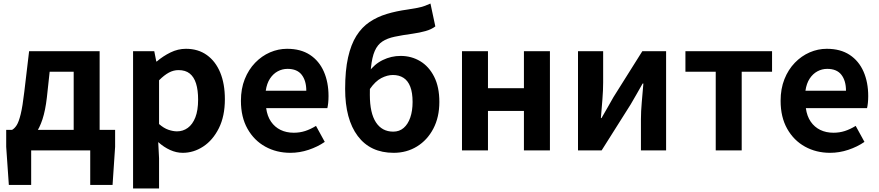

<svg xmlns="http://www.w3.org/2000/svg" viewBox="-20 -849 4964 1084"><path d="M156 0V195.2H29.9L15 -20V-115.7H629.9V-20L615.5 195.2H489.4V0ZM396 -43.2V-444.1H260.4L244.6 -298.5Q236.3 -226 219.8 -175.5Q203.2 -125.1 179.8 -93.8Q156.4 -62.5 127.2 -47.7Q98 -32.8 64.1 -30.5L48 -115.7Q62.7 -123.9 74.4 -142.5Q86.2 -161 97 -204.9Q107.7 -248.9 117.2 -330.9L144.3 -559.8H542.5V-43.2Z M731.3 214.9V-559.8H851L862.4 -501.9H865.2Q900.3 -532.1 942.5 -552.8Q984.7 -573.5 1029.8 -573.5Q1098.7 -573.5 1148 -538.1Q1197.4 -502.6 1223.5 -439.1Q1249.6 -375.6 1249.6 -288.9Q1249.6 -192.9 1215.6 -125Q1181.5 -57.1 1127.3 -21.7Q1073.2 13.8 1011.7 13.8Q975.5 13.8 940.4 -2.2Q905.2 -18.1 873.3 -46.8L878 44.4V214.9ZM979.6 -107.4Q1013 -107.4 1040.1 -126.9Q1067.2 -146.4 1082.9 -186.2Q1098.5 -226.1 1098.5 -286.6Q1098.5 -340.3 1086.9 -377.5Q1075.2 -414.6 1051.1 -433.9Q1027.1 -453.2 987.8 -453.2Q959.5 -453.2 933.2 -439Q907 -424.9 878 -395.7V-148.7Q904.7 -125.3 931 -116.3Q957.2 -107.4 979.6 -107.4Z M1619.4 13.8Q1540.9 13.8 1477.7 -21.2Q1414.5 -56.1 1377.4 -121.9Q1340.2 -187.7 1340.2 -279.9Q1340.2 -348.1 1361.8 -402.2Q1383.4 -456.3 1420.6 -494.8Q1457.8 -533.2 1504.5 -553.4Q1551.3 -573.5 1600.7 -573.5Q1678.1 -573.5 1730 -539.3Q1781.9 -505.1 1808.4 -444.7Q1834.8 -384.4 1834.8 -306.4Q1834.8 -285.9 1832.9 -267.6Q1830.9 -249.4 1828.1 -238.4H1482.7Q1488.9 -192.8 1510.2 -162.1Q1531.4 -131.4 1564.1 -115.5Q1596.8 -99.6 1638.6 -99.6Q1672.6 -99.6 1703 -109.4Q1733.3 -119.3 1764.1 -138.2L1813.6 -47.9Q1772.7 -19.8 1722 -3Q1671.4 13.8 1619.4 13.8ZM1480.4 -336.9H1709.3Q1709.3 -393.2 1683.4 -426.7Q1657.6 -460.2 1603.1 -460.2Q1574 -460.2 1548.2 -446.4Q1522.4 -432.6 1504.4 -405.4Q1486.4 -378.2 1480.4 -336.9Z M2202.5 13.8Q2071 13.8 1999.8 -81Q1928.6 -175.8 1928.6 -346.9Q1928.6 -451.4 1945.1 -524.7Q1961.5 -598 1992.1 -646.7Q2022.8 -695.3 2066.3 -724.6Q2109.8 -753.9 2164 -770.3Q2218.2 -786.6 2280.8 -795.1Q2314.3 -800.1 2336.3 -804.5Q2358.3 -808.8 2375.7 -815Q2393 -821.2 2410.3 -829L2437.8 -699.9Q2416.1 -683 2382 -673.5Q2347.9 -664 2311.4 -659Q2250.6 -650.6 2208.4 -641.7Q2166.1 -632.8 2138.7 -614.6Q2111.3 -596.5 2095.9 -561.5Q2080.4 -526.4 2074.3 -466.3Q2068.1 -406.2 2068.1 -313.1Q2068.1 -210.5 2102.5 -158.2Q2136.9 -105.8 2200.2 -105.8Q2234.8 -105.8 2259 -126.7Q2283.2 -147.5 2296.3 -185.4Q2309.4 -223.2 2309.4 -273.4Q2309.4 -325.8 2296.3 -359.6Q2283.2 -393.4 2258.2 -409.5Q2233.2 -425.6 2198.2 -425.6Q2166.8 -425.6 2132.9 -408.2Q2099.1 -390.8 2067.7 -345.7L2061.5 -441.9Q2093.5 -487 2141.2 -510.1Q2188.8 -533.3 2241.7 -533.3Q2302.7 -533.3 2352.1 -503.7Q2401.5 -474.2 2431 -416.2Q2460.5 -358.3 2460.5 -273.4Q2460.5 -187.4 2426.5 -122.6Q2392.5 -57.9 2334.3 -22.1Q2276.1 13.8 2202.5 13.8Z M2588.3 0V-559.8H2735V-350.9H2938V-559.8H3084.8V0H2938V-222.8H2735V0Z M3243.3 0V-559.8H3385.3V-383.2Q3385.3 -340.9 3381.1 -287.8Q3376.9 -234.6 3372.5 -182.4H3376Q3390.6 -208.2 3410.2 -241.8Q3429.7 -275.5 3443.4 -300.5L3606.4 -559.8H3740.7V0H3598.6V-176.4Q3598.6 -218.8 3603.3 -272Q3608 -325.2 3612.4 -377.4H3608.2Q3593.7 -352.4 3574.4 -317.9Q3555.2 -283.5 3540.5 -259.3L3376.8 0Z M4020.9 0V-444.1H3849.8V-559.8H4338.9V-444.1H4167.5V0Z M4666.4 13.8Q4587.9 13.8 4524.7 -21.2Q4461.5 -56.1 4424.4 -121.9Q4387.2 -187.7 4387.2 -279.9Q4387.2 -348.1 4408.8 -402.2Q4430.4 -456.3 4467.6 -494.8Q4504.8 -533.2 4551.5 -553.4Q4598.3 -573.5 4647.7 -573.5Q4725.1 -573.5 4777 -539.3Q4828.9 -505.1 4855.4 -444.7Q4881.8 -384.4 4881.8 -306.4Q4881.8 -285.9 4879.9 -267.6Q4877.9 -249.4 4875.1 -238.4H4529.7Q4535.9 -192.8 4557.2 -162.1Q4578.4 -131.4 4611.1 -115.5Q4643.8 -99.6 4685.6 -99.6Q4719.6 -99.6 4750 -109.4Q4780.3 -119.3 4811.1 -138.2L4860.6 -47.9Q4819.7 -19.8 4769 -3Q4718.4 13.8 4666.4 13.8ZM4527.4 -336.9H4756.3Q4756.3 -393.2 4730.4 -426.7Q4704.6 -460.2 4650.1 -460.2Q4621 -460.2 4595.2 -446.4Q4569.4 -432.6 4551.4 -405.4Q4533.4 -378.2 4527.4 -336.9Z"/></svg>

Font: Noto Sans HK Thin
Style: Regular
Weight: 100
Designer: Ryoko NISHIZUKA 西塚涼子 (kana, bopomofo & ideographs); Paul D. Hunt (Latin, Greek & Cyrillic); Sandoll Communications 산돌커뮤니
Foundry: Adobe
Version: Version 2.004-H2;hotconv 1.0.118;makeotfexe 2.5.65603